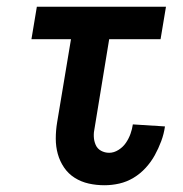

<svg xmlns="http://www.w3.org/2000/svg" viewBox="-20 -540 540 568"><path d="M289 8Q265 8 242.5 3Q220 -2 201 -14Q182 -26 169.5 -44.5Q157 -63 151 -84.5Q145 -106 145 -130Q145 -154 149 -178L190 -424H73L89 -520H471L455 -424H303L260 -162Q257 -149 257.5 -136Q258 -123 263 -111.5Q268 -100 279 -94Q290 -88 303 -88Q317 -88 330.5 -96.5Q344 -105 352.5 -117.5Q361 -130 366 -144Q371 -158 373 -172L468 -166Q465 -144 457 -122.5Q449 -101 438 -81Q427 -61 411 -43.5Q395 -26 375 -14Q355 -2 333 3Q311 8 289 8Z"/></svg>

Font: Iosevka
Style: Bold Italic
Weight: 700
Italic angle: -9°
Monospace: yes
Designer: Belleve Invis
Foundry: Belleve Invis
Version: Version 32.5.0; ttfautohint (v1.8.4)